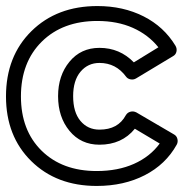

<svg xmlns="http://www.w3.org/2000/svg" viewBox="-22 -590 613 641"><path d="M-2 -268.1Q-2 -402.3 83 -486.1Q168 -569.8 303.2 -569.8Q389.2 -569.8 457.3 -535.4Q525.4 -501 564 -437Q569.3 -427.7 567.1 -417.7Q564.9 -407.7 556.2 -402.8L432.1 -328.1Q423.8 -323.2 414.1 -325Q404.3 -326.7 398.9 -334Q365.2 -379.9 310.1 -379.9Q271.5 -379.9 246.8 -350.6Q222.2 -321.3 222.2 -269Q222.2 -215.3 246.6 -186.3Q271 -157.2 310.1 -157.2Q372.1 -157.2 397.9 -205.1Q403.3 -214.4 413.3 -217Q423.3 -219.7 433.1 -214.8L559.1 -141.1Q567.9 -136.2 570.3 -126Q572.8 -115.7 567.9 -106.9Q531.2 -41 461.4 -5.1Q391.6 30.8 300.8 30.8Q166.5 30.8 82.3 -52.2Q-2 -135.3 -2 -268.1ZM47.9 -268.1Q47.9 -154.8 116.9 -86.9Q186 -19 300.8 -19Q371.6 -19 425.3 -43Q479 -66.9 511.2 -110.8L428.2 -160.2Q384.8 -106.9 310.1 -106.9Q248 -106.9 210 -153.1Q171.9 -199.2 171.9 -269Q171.9 -337.9 210 -384Q248 -430.2 310.1 -430.2Q377.9 -430.2 424.8 -381.8L506.8 -432.1Q473.1 -474.1 421.4 -497.1Q369.6 -520 303.2 -520Q187.5 -520 117.7 -451.2Q47.9 -382.3 47.9 -268.1Z"/></svg>

Font: Trueno Bold Outline
Style: Regular
Weight: 700
Width: 6
Designer: Julieta Ulanovsky
Foundry: Julieta Ulanovsky
Version: Version 3.001b | FøM Fix